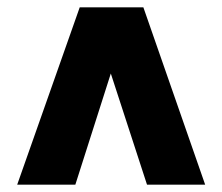

<svg xmlns="http://www.w3.org/2000/svg" viewBox="-20 -783 608 525"><path d="M186 -278H27L198 -763H372L541 -278H382L283 -582Z"/></svg>

Font: Open Sauce One Black
Style: Regular
Weight: 900
Designer: Alfredo Marco Pradil
Foundry: Creative Sauce Fz LLC
Version: Version 1.477